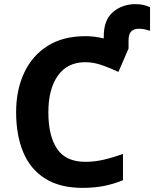

<svg xmlns="http://www.w3.org/2000/svg" viewBox="-20 -899 746 929"><path d="M636 -879Q659 -879 678 -874Q697 -869 706 -864V-750Q698 -753 683 -756.5Q668 -760 651 -760Q628 -760 615 -747Q602 -734 602 -704V-664L553 -551Q513 -570 472.5 -584Q432 -598 393 -598Q306 -598 260 -533Q214 -468 214 -355Q214 -241 256.5 -178.5Q299 -116 393 -116Q437 -116 480.5 -126Q524 -136 575 -154V-27Q528 -8 482 1Q436 10 379 10Q269 10 197.5 -35.5Q126 -81 92 -163.5Q58 -246 58 -356Q58 -464 97 -547Q136 -630 210.5 -677Q285 -724 393 -724Q438 -724 482 -713V-723Q482 -803 527 -841Q572 -879 636 -879Z"/></svg>

Font: Noto IKEA Arabic
Style: Bold
Weight: 700
Designer: Monotype Design Team
Foundry: Monotype Imaging Inc.
Version: Version 1.200